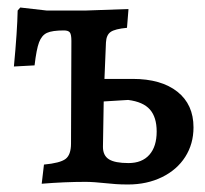

<svg xmlns="http://www.w3.org/2000/svg" viewBox="-20 -484 545 511"><path d="M266 4Q228 0 208 0Q152 0 91 5L97 -46Q140 -50 154.5 -61Q169 -72 169 -102L170 -375Q170 -392 166 -397.5Q162 -403 150 -403Q119 -403 105 -396.5Q91 -390 84 -371.5Q77 -353 72 -310L17 -307Q26 -402 27 -456L34 -464L104 -456H209L322 -460L318 -410Q286 -407 274.5 -399Q263 -391 262 -371L258 -274H333Q409 -274 452 -240Q495 -206 495 -145Q495 -101 473 -66.5Q451 -32 411 -12.5Q371 7 321 7Q302 7 288.5 6Q275 5 266 4ZM397 -134Q397 -172 379 -192.5Q361 -213 321 -218L256 -214L254 -93Q254 -70 270 -60Q286 -50 322 -50Q358 -50 377.5 -72Q397 -94 397 -134Z"/></svg>

Font: Alegreya Medium
Style: Regular
Weight: 500
Designer: Juan Pablo del Peral
Foundry: Huerta Tipografica
Version: Version 2.007; ttfautohint (v1.6)